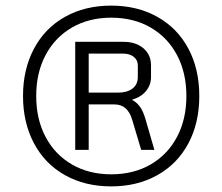

<svg xmlns="http://www.w3.org/2000/svg" viewBox="-20 -691 792 684"><path d="M62 -349Q62 -444 101 -517.5Q140 -591 211.5 -631Q283 -671 376 -671Q469 -671 540.5 -631Q612 -591 651 -518Q690 -445 690 -349Q690 -253 651 -180Q612 -107 540.5 -67Q469 -27 376 -27Q283 -27 211.5 -67Q140 -107 101 -180.5Q62 -254 62 -349ZM644 -349Q644 -432 610.5 -495Q577 -558 516.5 -593Q456 -628 376 -628Q297 -628 236.5 -593Q176 -558 142.5 -495Q109 -432 109 -349Q109 -266 142.5 -203Q176 -140 236.5 -105Q297 -70 376 -70Q456 -70 516.5 -105Q577 -140 610.5 -203Q644 -266 644 -349ZM248 -542H420Q464 -542 491 -519Q518 -496 518 -458V-417Q518 -388 500 -366.5Q482 -345 451 -336V-335Q468 -326 479.5 -309.5Q491 -293 499 -264L530 -157H483L451 -264Q435 -319 388 -319H296V-157H248ZM400 -361Q433 -361 452 -375.5Q471 -390 471 -417V-458Q471 -477 456.5 -488.5Q442 -500 419 -500H296V-361Z"/></svg>

Font: Bai Jamjuree Light
Style: Regular
Weight: 300
Designer: Katatrad Aksorn Co.,Ltd.
Foundry: Cadson Demak Co.,Ltd.
Version: Version 1.000; ttfautohint (v1.6)